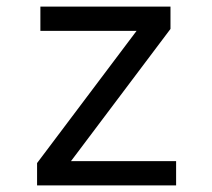

<svg xmlns="http://www.w3.org/2000/svg" viewBox="-20 -560 640 580"><path d="M92 0H512V-73.2H194.4L495 -472.6V-540H102V-466.8H392.6L92 -67.4Z"/></svg>

Font: CommitMonoV143 ExtLt
Style: Regular
Weight: 200
Monospace: yes
Designer: Eigil Nikolajsen
Foundry: Eigil Nikolajsen
Version: Version 1.143